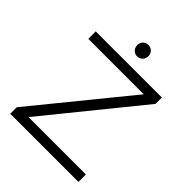

<svg xmlns="http://www.w3.org/2000/svg" viewBox="-237 -997 1131 1131"><g transform="rotate(45 329.0 -431.0)"><path d="M58 -699H609V-646L135 -62H613V0H45V-54L520 -637H58ZM381 -815Q381 -795 367.5 -781Q354 -767 334 -767Q315 -767 301.5 -781Q288 -795 288 -815Q288 -835 301 -848.5Q314 -862 334 -862Q354 -862 367.5 -848.5Q381 -835 381 -815Z"/></g></svg>

Font: Gontserrat Light
Style: Regular
Weight: 300
Designer: Julieta Ulanovsky
Foundry: Julieta Ulanovsky
Version: Version 6.001